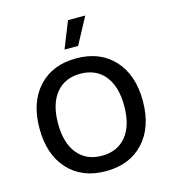

<svg xmlns="http://www.w3.org/2000/svg" viewBox="-129 -1002 1003 1118"><g transform="rotate(-15 372.5 -443.5)"><path d="M384.8 -897H488.8L402.8 -736.8H320.8ZM372.1 -669.9Q516.1 -669.9 600.1 -578.6Q684.1 -487.3 684.1 -330.1Q684.1 -172.9 600.1 -81.5Q516.1 9.8 372.1 9.8Q228.5 9.8 144.8 -81.5Q61 -172.9 61 -330.1Q61 -487.3 144.8 -578.6Q228.5 -669.9 372.1 -669.9ZM372.1 -577.1Q278.3 -577.1 225.6 -512.2Q172.9 -447.3 172.9 -330.1Q172.9 -212.9 225.6 -147.9Q278.3 -83 372.1 -83Q466.3 -83 519 -147.7Q571.8 -212.4 571.8 -330.1Q571.8 -447.8 519 -512.5Q466.3 -577.1 372.1 -577.1Z"/></g></svg>

Font: Work Sans Medium
Style: Regular
Weight: 500
Designer: Wei Huang
Foundry: Wei Huang
Version: Version 2.012